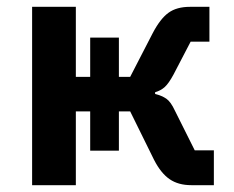

<svg xmlns="http://www.w3.org/2000/svg" viewBox="-20 -542 684 562"><path d="M74 -522H202V-317H244V-432H328V-317H361L427 -445Q449 -487 473 -504.5Q497 -522 536 -522H593V-420H538L488 -324Q474 -298 462.5 -287.5Q451 -277 434 -272V-267Q454 -262 467 -253Q480 -244 492 -218L550 -102H606V0H540Q502 0 476.5 -17.5Q451 -35 431 -74L361 -216H328V-101H244V-216H202V0H74Z"/></svg>

Font: IBM Plex Sans SmBld
Style: Regular
Weight: 600
Designer: Mike Abbink, Paul van der Laan, Pieter van Rosmalen
Foundry: Bold Monday
Version: Version 3.005